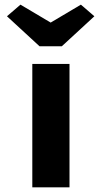

<svg xmlns="http://www.w3.org/2000/svg" viewBox="-20 -806 438 826"><path d="M119 0V-531H279V0ZM150 -607 10 -736 68 -786 213 -700H183L328 -786L386 -736L246 -607Z"/></svg>

Font: Lexend Exa
Style: Bold
Weight: 700
Designer: Bonnie Shaver-Troup, Thomas Jockin
Foundry: Lexend
Version: Version 1.007